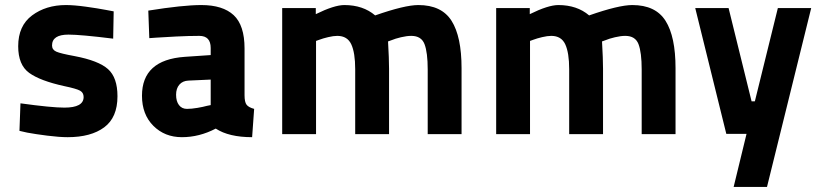

<svg xmlns="http://www.w3.org/2000/svg" viewBox="-20 -531 3244 760"><path d="M430 -486 428 -378Q299 -394 251 -394Q186 -394 186 -351Q186 -334 203 -326.5Q220 -319 275 -309Q370 -291 407.5 -257.5Q445 -224 445 -150Q445 -66 392.5 -27Q340 12 248 12Q215 12 167.5 6Q120 0 88 -6L57 -13L61 -122Q184 -105 235 -105Q311 -105 311 -147Q311 -164 297 -172Q283 -180 235 -190Q139 -211 95.5 -242.5Q52 -274 52 -348Q52 -429 107 -470Q162 -511 241 -511Q273 -511 320 -504.5Q367 -498 398 -492Z M948 -339V-154Q948 -127 956 -116.5Q964 -106 986 -100L978 12Q886 12 834 -22Q769 12 700 12Q632 12 587 -33Q542 -78 542 -152Q542 -294 711 -306L814 -313V-341Q814 -389 769 -389Q727 -389 677.5 -386.5Q628 -384 599 -382L571 -380L567 -489Q704 -511 777 -511Q862 -511 905 -471Q948 -431 948 -339ZM814 -216 726 -212Q703 -211 690 -196Q677 -181 677 -156Q677 -130 688.5 -115Q700 -100 720 -100Q738 -100 761.5 -104Q785 -108 799 -112L814 -115Z M1231 0H1097V-499H1230V-475Q1303 -511 1343 -511Q1417 -511 1465 -470Q1582 -511 1636 -511Q1728 -511 1767.5 -448.5Q1807 -386 1807 -261V0H1673V-256Q1673 -323 1660.5 -356Q1648 -389 1608 -389Q1590 -389 1567 -383.5Q1544 -378 1530 -372L1516 -367Q1520 -298 1520 -259V0H1386V-257Q1386 -322 1370.5 -355.5Q1355 -389 1315 -389Q1300 -389 1279 -384Q1258 -379 1245 -374L1231 -369Z M2078 0H1944V-499H2077V-475Q2150 -511 2190 -511Q2264 -511 2312 -470Q2429 -511 2483 -511Q2575 -511 2614.5 -448.5Q2654 -386 2654 -261V0H2520V-256Q2520 -323 2507.5 -356Q2495 -389 2455 -389Q2437 -389 2414 -383.5Q2391 -378 2377 -372L2363 -367Q2367 -298 2367 -259V0H2233V-257Q2233 -322 2217.5 -355.5Q2202 -389 2162 -389Q2147 -389 2126 -384Q2105 -379 2092 -374L2078 -369Z M2732 -499H2864L2955 -130H2968L3059 -499H3191L3016 209H2884L2935 -1H2855Z"/></svg>

Font: TypoPRO Titillium Maps
Style: 999 wt
Weight: 900
Designer: Campivisivi
Foundry: Accademia di Belle Arti di Urbino and students of MA course of Visual design
Version: Version 001.001